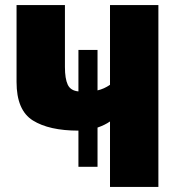

<svg xmlns="http://www.w3.org/2000/svg" viewBox="-20 -734 703 754"><path d="M602 -714H412V-401Q389 -385 363 -379V-538H288V-375Q257 -378 246 -401.5Q235 -425 235 -471V-714H45V-412Q45 -301 109 -261Q173 -221 288 -221V-79H363V-233Q392 -243 412 -257V0H602Z"/></svg>

Font: Noto Sans Display SemiCondensed Black
Style: Regular
Weight: 900
Width: 4
Designer: Monotype Design Team
Foundry: Monotype Imaging Inc.
Version: Version 1.900